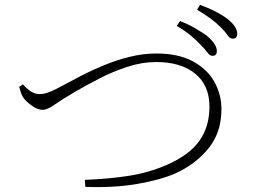

<svg xmlns="http://www.w3.org/2000/svg" viewBox="-20 -806 1040 790"><path d="M856 -576.2Q844.2 -575.2 833 -590.6Q821.8 -606 804.2 -623Q787.6 -641.1 763.9 -660.6Q740.2 -680.2 707 -699.2L721.2 -719.2Q758.3 -704.6 785.2 -688.5Q812 -672.4 831.1 -659.2Q870.6 -625 872.1 -599.1Q873.5 -577.6 856 -576.2ZM937 -647Q926.3 -646.5 916 -661.6Q905.8 -676.8 887.2 -694.8Q868.2 -713.9 846.2 -729.7Q824.2 -745.6 791 -766.1L803.2 -786.1Q841.3 -772 869.1 -757.3Q897 -742.7 915 -729Q954.6 -698.2 956.1 -668.9Q957.5 -647 937 -647ZM59.1 -448.2 74.2 -459Q109.4 -418.9 141.1 -418.9Q151.9 -418.9 163.1 -421.1Q174.3 -423.3 191.9 -430.9Q209.5 -438.5 240.2 -455.1Q272 -472.7 315.4 -495.1Q358.9 -517.6 409.7 -538.3Q460.4 -559.1 514.9 -572.5Q569.3 -585.9 623 -585.9Q713.9 -585.9 773.4 -553.7Q833 -521.5 862.1 -469.2Q891.1 -417 891.1 -356.9Q891.1 -261.2 838.1 -195.8Q785.2 -130.4 702.1 -92.8Q641.1 -65.9 545.7 -49.3Q450.2 -32.7 331.1 -37.1L329.1 -65.9Q427.2 -69.8 509.5 -82.5Q591.8 -95.2 667 -127.9Q759.3 -168.5 800.5 -226.6Q841.8 -284.7 841.8 -367.2Q841.8 -455.6 782.7 -503.2Q723.6 -550.8 623 -550.8Q564 -550.8 503.2 -530.8Q442.4 -510.7 387.7 -482.4Q333 -454.1 292 -430.2Q230.5 -394 202.4 -374Q174.3 -354 154.8 -354Q135.7 -354 113 -369.9Q90.3 -385.7 79.1 -399.9Q71.3 -409.7 67.1 -421.6Q63 -433.6 59.1 -448.2Z"/></svg>

Font: Source Han Serif CN ExtraLight
Style: Regular
Weight: 250
Designer: Ryoko NISHIZUKA  (kana & ideographs); Frank Grießhammer (Latin, Greek & Cyrillic); Wenlong ZHANG  (bopomofo); Sandoll Co
Foundry: Adobe Systems Incorporated
Version: Version 1.001;PS 1.001;hotconv 16.6.54;makeotf.lib2.5.65590